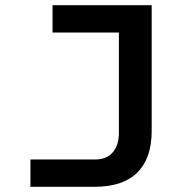

<svg xmlns="http://www.w3.org/2000/svg" viewBox="-20 -718 690 738"><path d="M97 0V-105H345Q390 -105 413.5 -132.5Q437 -160 437 -207V-698H563V-214Q563 -161 549 -121.5Q535 -82 508 -55Q481 -28 440 -14Q399 0 344 0ZM182 -698H553V-593H182Z"/></svg>

Font: Azeret Mono Thin Medium
Style: Regular
Weight: 500
Version: Version 1.002